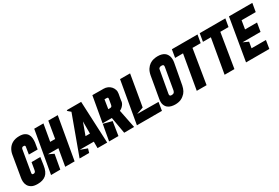

<svg xmlns="http://www.w3.org/2000/svg" viewBox="69 -1738 4036 2777"><g transform="rotate(-30 2086.5 -350.0)"><path d="M295 -530Q298 -542 295.5 -548.5Q293 -555 288.5 -557.5Q284 -560 277.5 -560Q271 -560 266 -560Q256 -560 250 -556Q244 -552 241 -547Q237 -541 235 -534L176 -186Q175 -178 173.5 -170Q172 -162 173 -155.5Q174 -149 179 -145Q184 -141 196 -141Q209 -141 216.5 -145.5Q224 -150 228 -156.5Q232 -163 233.5 -171.5Q235 -180 237 -188L256 -302L403 -303L384 -175Q369 -70 317 -26.5Q265 17 177 17Q112 17 76.5 -4Q41 -25 24.5 -55.5Q8 -86 6.5 -120.5Q5 -155 10 -181L70 -536Q79 -587 105 -627Q116 -644 132 -660Q148 -676 170.5 -689Q193 -702 222 -709.5Q251 -717 289 -717Q341 -717 373 -701Q405 -685 422 -658Q439 -631 442.5 -596.5Q446 -562 442 -525L424 -416H277Z M685 -701 636 -421H719L766 -701H924L801 0H644L693 -282H518L605 -240L562 0L407 1L531 -701Z M1345 0H1184V-108H948L1063 -66L1044 0H884L1120 -644Q1112 -652 1099.5 -661.5Q1087 -671 1079 -679Q1071 -687 1071 -692.5Q1071 -698 1087 -698H1313ZM1194 -237V-440L1120 -237Z M1624 -410Q1643 -410 1653 -416.5Q1663 -423 1667 -447L1682 -534Q1684 -546 1680.5 -553.5Q1677 -561 1660 -561H1624L1600 -410ZM1426 -274 1502 -701Q1529 -701 1550.5 -701Q1572 -701 1593.5 -700.5Q1615 -700 1638 -700Q1661 -700 1690 -700Q1724 -700 1754.5 -686.5Q1785 -673 1806.5 -649.5Q1828 -626 1838 -594.5Q1848 -563 1841 -527Q1834 -491 1830 -467.5Q1826 -444 1824 -430Q1821 -413 1821 -405Q1818 -388 1807 -370Q1798 -355 1780.5 -337Q1763 -319 1734 -305L1795 -1L1629 0L1581 -274ZM1425 -267Q1425 -264 1422.5 -251.5Q1420 -239 1416.5 -220Q1413 -201 1408.5 -177Q1404 -153 1400 -129Q1389 -72 1377 0H1533L1569 -230Q1569 -229 1546.5 -235Q1524 -241 1497 -248Q1465 -256 1425 -267Z M2282 -138 2260 -1H1842L1965 -702L2132 -701L2087 -437L2043 -182L1927 -141L2282 -138Z M2600 -717Q2639 -717 2666.5 -708.5Q2694 -700 2712.5 -686.5Q2731 -673 2742 -655Q2753 -637 2759 -619Q2772 -576 2763 -521L2698 -171Q2689 -126 2670 -91Q2651 -56 2619 -32Q2612 -26 2600 -17.5Q2588 -9 2570.5 -1.5Q2553 6 2528.5 11Q2504 16 2473 16Q2443 16 2410 8Q2377 0 2352 -21Q2327 -42 2314.5 -79Q2302 -116 2313 -174Q2317 -200 2325.5 -246.5Q2334 -293 2343 -344.5Q2352 -396 2360.5 -445Q2369 -494 2374 -524Q2385 -584 2409.5 -621.5Q2434 -659 2466 -680.5Q2498 -702 2533 -709.5Q2568 -717 2600 -717ZM2615 -534Q2617 -551 2610.5 -560.5Q2604 -570 2581 -570Q2577 -570 2570 -569.5Q2563 -569 2555.5 -566.5Q2548 -564 2541.5 -558.5Q2535 -553 2532 -544L2465 -169Q2464 -164 2463.5 -157Q2463 -150 2465.5 -143.5Q2468 -137 2474.5 -132.5Q2481 -128 2495 -128Q2521 -128 2533.5 -137.5Q2546 -147 2552 -172Z M3235 -569H3098L3005 0H2841L2940 -569H2808L2830 -701H3258L3235 -569Z M3700 -569H3563L3470 0H3306L3405 -569H3273L3295 -701H3723L3700 -569Z M3913 -560 3890 -420H4090L4066 -277H3765L3852 -237L3835 -137H4075L4053 0H3814H3664L3783 -700H3934H4173L4149 -560H3913Z"/></g></svg>

Font: Relentless
Style: Condensed Bold Italic
Weight: 700
Width: 3
Italic angle: -7°
Designer: Sparks studio
Foundry: Sparks Studio
Version: Version 1.101